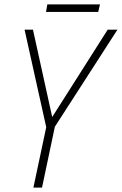

<svg xmlns="http://www.w3.org/2000/svg" viewBox="-20 -848 551 868"><path d="M188 -794H424L432 -828H194ZM131 0H170L228 -275L511 -714H467L216 -319L129 -714H91L189 -273Z"/></svg>

Font: Noto Sans SemiCondensed ExtraLight
Style: Italic
Weight: 200
Width: 4
Italic angle: -12°
Designer: Monotype Design Team
Foundry: Monotype Imaging Inc.
Version: Version 2.013